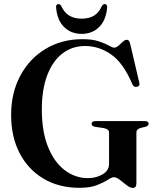

<svg xmlns="http://www.w3.org/2000/svg" viewBox="-20 -906 772 941"><path d="M648.5 -8Q648.5 15 631 15Q618 15 601.2 2Q584.5 -11 567.8 -24.2Q551 -37.5 538 -37.5Q527.5 -37.5 507.8 -24.5Q488 -11.5 454.8 1.5Q421.5 14.5 370 14.5Q268 14.5 192.5 -30.8Q117 -76 75.8 -156.2Q34.5 -236.5 34.5 -342Q34.5 -451 79.5 -535Q124.5 -619 203.5 -666.5Q282.5 -714 384.5 -714Q433 -714 464.2 -703.5Q495.5 -693 513.2 -682.8Q531 -672.5 539.5 -672.5Q550 -672.5 560.8 -682Q571.5 -691.5 581.8 -701.2Q592 -711 602 -711Q613 -711 617.5 -693.5L662.5 -501.5Q667.5 -484.5 651.5 -480.5Q636 -477 629 -492.5Q585.5 -596 526 -638.2Q466.5 -680.5 396.5 -680.5Q334 -680.5 286.2 -644Q238.5 -607.5 211.8 -538Q185 -468.5 185 -369.5Q185 -262 215 -187Q245 -112 296.5 -72.5Q348 -33 411.5 -33Q452 -33 483.2 -51.8Q514.5 -70.5 514.5 -102.5V-256.5Q514.5 -273 489.5 -278L446 -284.5Q429 -288 429 -299Q429 -312.5 448 -312.5H689.5Q708.5 -312.5 708.5 -299.5Q708.5 -289.5 694 -285L669.5 -279Q648.5 -273.5 648.5 -256.5ZM380 -814.5Q416 -814.5 440.2 -829Q464.5 -843.5 479 -876Q485.5 -886 493 -886Q506.5 -886 505 -869Q500 -807.5 466.2 -773.8Q432.5 -740 380 -740Q327.5 -740 293.8 -773.8Q260 -807.5 255 -869Q253.5 -886 267 -886Q274.5 -886 280.5 -876Q296 -842.5 321 -828.5Q346 -814.5 380 -814.5Z"/></svg>

Font: Fraunces 72pt S000 SemiBold
Style: Regular
Weight: 600
Version: Version 1.000; ttfautohint (v1.8.3)